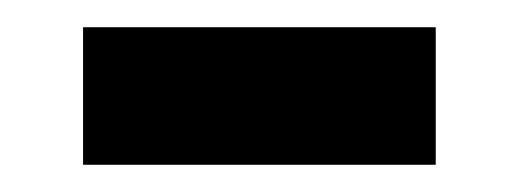

<svg xmlns="http://www.w3.org/2000/svg" viewBox="-20 -372 381 141"><path d="M41 -251H300V-352H41Z"/></svg>

Font: Noto Serif Oriya SemiBold
Style: Regular
Weight: 600
Designer: David Williams
Foundry: Google LLC, David Williams
Version: Version 1.051